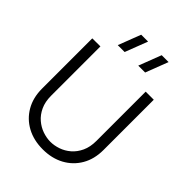

<svg xmlns="http://www.w3.org/2000/svg" viewBox="-270 -1094 1242 1242"><g transform="rotate(45 351.0 -472.5)"><path d="M468 -805H405L464.5 -960H527.5ZM280.5 -805H217.5L277 -960H340ZM351 15Q268.5 15 205.2 -19Q142 -53 106 -115Q70 -177 70 -260V-719.5L144 -720V-269.5Q144 -213.5 163 -172.8Q182 -132 212.8 -105.8Q243.5 -79.5 280 -67Q316.5 -54.5 351 -54.5Q386 -54.5 422.5 -67Q459 -79.5 489.5 -105.8Q520 -132 539 -172.8Q558 -213.5 558 -269.5V-720H632V-260Q632 -177 596 -115.2Q560 -53.5 496.8 -19.2Q433.5 15 351 15Z"/></g></svg>

Font: Manrope ExtraLight
Style: Regular
Weight: 400
Version: Version 4.504